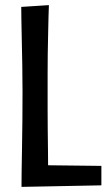

<svg xmlns="http://www.w3.org/2000/svg" viewBox="-20 -725 423 750"><path d="M64 5Q64 -16 64.5 -55.5Q65 -95 66 -147Q67 -199 67.5 -256Q68 -313 68 -367Q68 -421 67 -474Q66 -527 65 -572.5Q64 -618 63.5 -651Q63 -684 63 -698L171 -705Q170 -689 169.5 -659.5Q169 -630 168 -592Q167 -554 166.5 -513.5Q166 -473 166 -435Q166 -397 166 -367Q166 -338 166 -298.5Q166 -259 166.5 -216Q167 -173 167.5 -131.5Q168 -90 168 -57Q168 -24 169 -4ZM64 5 118 -80 376 -77V-1Z"/></svg>

Font: Truculenta SemiBold
Style: Regular
Weight: 600
Version: Version 1.002